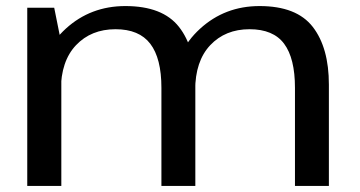

<svg xmlns="http://www.w3.org/2000/svg" viewBox="-20 -614 1188 634"><path d="M70 0H182.5V-471.5L159 -588.5H70ZM513 0H625V-334.5Q625 -456.5 571 -525.2Q517 -594 394 -594Q279.5 -594 197.8 -519.8Q116 -445.5 116 -339L181 -316Q181 -412 231 -464.8Q281 -517.5 361.5 -517.5Q439.5 -517.5 476.2 -469.5Q513 -421.5 513 -324ZM954 0H1066V-334.5Q1066 -456.5 1012.8 -525.2Q959.5 -594 837 -594Q722.5 -594 640.5 -519Q558.5 -444 558.5 -339L624.5 -316Q624.5 -412 674.2 -464.8Q724 -517.5 804 -517.5Q882.5 -517.5 918.2 -469.5Q954 -421.5 954 -324Z"/></svg>

Font: Anybody Expanded
Style: Regular
Weight: 400
Width: 7
Version: Version 1.113;gftools[0.9.25]